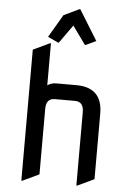

<svg xmlns="http://www.w3.org/2000/svg" viewBox="-63 -1005 702 1069"><g transform="rotate(5 288.0 -470.5)"><path d="M97.7 19.5V-712.9L190.4 -756.8H195.3V-522Q216.8 -537.1 244.1 -537.1H356.4Q502.9 -537.1 502.9 -390.6V-24.4L410.2 19.5H405.3V-390.6Q405.3 -449.2 356.4 -449.2H244.1Q195.3 -449.2 195.3 -390.6V-24.4L102.5 19.5ZM176.3 -791.5 251 -918.9 336.9 -960H341.8L445.8 -791.5L389.2 -764.6H384.3L311 -866.2L238.8 -764.6H233.9Z"/></g></svg>

Font: Nova Square
Style: Book
Weight: 400
Version: Version 2.000